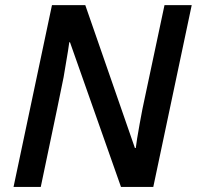

<svg xmlns="http://www.w3.org/2000/svg" viewBox="-20 -734 773 754"><path d="M582 0H455.1L254.9 -567.9H252L247.1 -534.2Q235.4 -461.4 229.7 -430.4Q224.1 -399.4 140.1 0H33.2L184.1 -713.9H314.9L509.8 -152.8H513.2Q516.1 -179.2 528.3 -246.8Q540.5 -314.5 547.9 -346.2L626 -713.9H732.9Z"/></svg>

Font: Open Sans Semibold
Style: Italic
Weight: 600
Italic angle: -12°
Foundry: Ascender Corporation
Version: Version 1.10